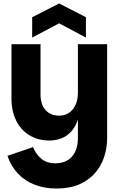

<svg xmlns="http://www.w3.org/2000/svg" viewBox="-20 -812 692 1104"><path d="M428 -19V-558H596V-19Q596 38 579 90Q562 142 526.5 183Q491 224 436 248Q381 272 304 272Q237 272 180.5 250.5Q124 229 83.5 186.5Q43 144 23 84L170 34Q186 74 217.5 100.5Q249 127 297 127Q361 127 394.5 87.5Q428 48 428 -19ZM448 -259Q447 -181 430.5 -131Q414 -81 387.5 -53.5Q361 -26 329 -15Q297 -4 264 -4Q200 -4 150.5 -33.5Q101 -63 73.5 -117.5Q46 -172 46 -246V-558H213V-269Q213 -211 242 -179Q271 -147 320 -147Q354 -147 378 -164Q402 -181 415 -210.5Q428 -240 428 -279ZM474 -596 320 -678 165 -596V-713L320 -792L474 -713Z"/></svg>

Font: Parkinsans
Style: Bold
Weight: 700
Designer: Red Stone, Indian Type Foundry
Foundry: Indian Type Foundry
Version: Version 1.000